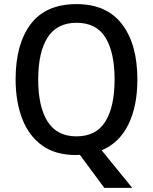

<svg xmlns="http://www.w3.org/2000/svg" viewBox="-20 -745 744 935"><path d="M649 -358Q649 -228 605 -138.5Q561 -49 475 -13L624 170H488L369 9Q365 9 360 9.5Q355 10 350 10Q249 10 184 -37.5Q119 -85 87.5 -168.5Q56 -252 56 -359Q56 -530 129.5 -627.5Q203 -725 353 -725Q499 -725 574 -627.5Q649 -530 649 -358ZM166 -358Q166 -226 211.5 -153.5Q257 -81 352 -81Q448 -81 493 -153Q538 -225 538 -358Q538 -490 493.5 -562Q449 -634 353 -634Q257 -634 211.5 -562Q166 -490 166 -358Z"/></svg>

Font: Noto Sans Tamil SemiCondensed Medium
Style: Regular
Weight: 500
Width: 4
Designer: Jelle Bosma - Monotype Design Team
Foundry: Monotype Imaging Inc.
Version: Version 2.004; ttfautohint (v1.8.4.7-5d5b)